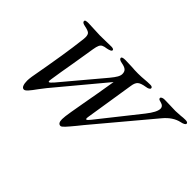

<svg xmlns="http://www.w3.org/2000/svg" viewBox="-88 -1014 1387 1387"><g transform="rotate(45 605.0 -320.5)"><path d="M175 -48Q175 -63 179 -91Q232 -382 249 -532Q252 -553 252 -567Q252 -594 240 -604Q228 -614 193 -621Q177 -624 169 -629Q161 -634 161 -642Q161 -650 170 -652.5Q179 -655 197 -655Q208 -655 244 -653Q307 -650 316 -650L381 -651Q400 -652 432 -652Q442 -652 449.5 -649Q457 -646 457 -640Q457 -632 445.5 -627Q434 -622 419 -619Q394 -616 381.5 -609.5Q369 -603 362.5 -588.5Q356 -574 351 -544L323 -372Q302 -253 291 -178L289 -161Q289 -151 294 -151Q301 -151 323 -176L581 -483Q606 -513 617 -532.5Q628 -552 628 -568Q628 -591 615 -603Q602 -615 569 -621Q553 -624 545 -629Q537 -634 537 -642Q537 -655 573 -655Q588 -655 634 -653Q672 -650 705 -650Q725 -650 740.5 -651Q756 -652 767 -653Q797 -656 825 -656Q848 -656 848 -642Q848 -635 838.5 -629.5Q829 -624 813 -622Q769 -615 753 -600.5Q737 -586 732 -552L673 -178L671 -162Q671 -151 676 -151Q684 -151 704 -177L947 -483Q1000 -550 1000 -585Q1000 -612 966 -620Q953 -623 947.5 -626.5Q942 -630 942 -637Q942 -644 951.5 -648.5Q961 -653 974 -653L1020 -652Q1066 -650 1088 -650Q1095 -650 1140 -653Q1161 -656 1184 -656Q1210 -656 1210 -642Q1210 -635 1199 -629Q1188 -623 1172 -620Q1107 -606 1054 -542L690 -108Q670 -84 661 -72Q625 -28 605.5 -7Q586 14 577 14Q550 14 550 -29Q550 -54 560 -112L579 -221Q601 -340 624 -482L313 -109Q310 -106 276 -61Q249 -23 232 -4Q215 15 204 15Q189 15 182 -2.5Q175 -20 175 -48Z"/></g></svg>

Font: EB Garamond Medium
Style: Italic
Weight: 500
Italic angle: -17.2°
Designer: Georg Duffner and Octavio Pardo
Foundry: Georg Duffner
Version: Version 1.000